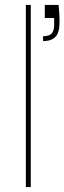

<svg xmlns="http://www.w3.org/2000/svg" viewBox="-20 -760 262 780"><path d="M162 -740H218Q222 -701 222 -671Q222 -627 205 -610Q188 -593 155 -593V-613Q180 -613 190 -624Q200 -635 200 -658V-687H162ZM85 0V-740H105V0Z"/></svg>

Font: Poppins Thin
Style: Regular
Weight: 250
Designer: Ninad Kale (Devanagari), Jonny Pinhorn (Latin)
Foundry: Indian Type Foundry
Version: Version 3.200;PS 1.000;hotconv 16.6.54;makeotf.lib2.5.65590